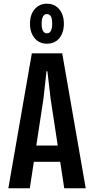

<svg xmlns="http://www.w3.org/2000/svg" viewBox="-20 -1017 508 1037"><path d="M25 0 152 -729H316L443 0H327L253 -486L236 -632H231L215 -486L141 0ZM148 -143 159 -231H309L320 -143ZM233 -781Q192 -781 167 -811Q142 -841 142 -889Q142 -923 153.5 -946.5Q165 -970 185.5 -983.5Q206 -997 233 -997Q275 -997 300 -967Q325 -937 325 -889Q325 -841 300.5 -811Q276 -781 233 -781ZM233 -837Q248 -837 255 -850.5Q262 -864 262 -889Q262 -917 254.5 -929Q247 -941 233 -941Q219 -941 212 -927.5Q205 -914 205 -889Q205 -862 212.5 -849.5Q220 -837 233 -837Z"/></svg>

Font: Hubot Sans Condensed SemiBold
Style: Regular
Weight: 600
Width: 3
Designer: Deni Anggara
Foundry: GitHub, Inc., Subsidiary of Microsoft Corporation
Version: Version 2.000